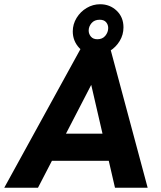

<svg xmlns="http://www.w3.org/2000/svg" viewBox="-51 -885 757 905"><path d="M-31 0 352 -697H458L645 0H491L379 -485L128 0ZM183 -127 245 -255H441L470 -127ZM402 -626Q353 -626 322.5 -659Q292 -692 292 -737Q292 -771 310 -800.5Q328 -830 357.5 -847.5Q387 -865 421 -865Q467 -865 499 -834.5Q531 -804 531 -756Q531 -721 513 -691.5Q495 -662 465.5 -644Q436 -626 402 -626ZM408 -700Q432 -700 445.5 -716.5Q459 -733 459 -753Q459 -769 449 -780.5Q439 -792 419 -792Q394 -792 380.5 -776Q367 -760 367 -741Q367 -725 377.5 -712.5Q388 -700 408 -700Z"/></svg>

Font: Hanken Grotesk ExtraBold
Style: Italic
Weight: 800
Italic angle: -8°
Designer: Alfredo Marco Pradil
Foundry: Hanken Design Co.
Version: Version 3.013